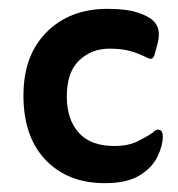

<svg xmlns="http://www.w3.org/2000/svg" viewBox="-20 -404 403 434"><path d="M325 -104Q332 -111 337 -111Q348 -111 348 -95Q348 -75 336 -50Q324 -25 295.5 -7.5Q267 10 217 10Q133 10 83 -42.5Q33 -95 33 -188Q33 -279 85.5 -331.5Q138 -384 223 -384Q245 -384 264.5 -381.5Q284 -379 301 -372Q327 -362 335 -345.5Q343 -329 335 -301L329 -279Q326 -271 321 -271Q317 -271 312 -274Q289 -285 271 -289.5Q253 -294 227 -294Q187 -294 159 -267.5Q131 -241 131 -186Q131 -134 158 -104Q185 -74 238 -74Q270 -74 291 -84.5Q312 -95 325 -104Z"/></svg>

Font: Zain
Style: Bold
Weight: 700
Designer: Zain,Boutros
Foundry: Mobile Telecommunications Company (Zain), 2024
Version: Version 1.50; ttfautohint (v1.8.4)